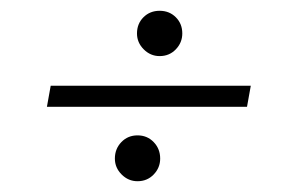

<svg xmlns="http://www.w3.org/2000/svg" viewBox="-20 -470 540 356"><path d="M67 -272 74 -311H445L438 -272ZM235 -134Q218 -134 205.5 -146.5Q193 -159 193 -176Q193 -194 205 -206.5Q217 -219 235 -219Q253 -219 265 -206.5Q277 -194 277 -176Q277 -159 265 -146.5Q253 -134 235 -134ZM276 -366Q259 -366 246.5 -378.5Q234 -391 234 -408Q234 -426 246 -438Q258 -450 276 -450Q294 -450 306 -438Q318 -426 318 -408Q318 -391 306 -378.5Q294 -366 276 -366Z"/></svg>

Font: DM Sans 12pt ExtraLight
Style: Italic
Weight: 250
Italic angle: -10°
Version: Version 4.004;gftools[0.9.30]